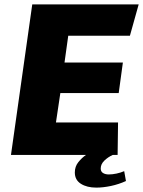

<svg xmlns="http://www.w3.org/2000/svg" viewBox="-20 -706 652 875"><path d="M30 0 127 -686H612L572 -543H291L274 -421H540L521 -282H255L235 -148H518L516 0ZM419 149Q376 149 348.5 131.5Q321 114 321 80Q321 53 337 33Q353 13 372 0H494Q472 10 455.5 26Q439 42 439 62Q439 76 449.5 82.5Q460 89 476 89Q492 89 511 85Q530 81 546 74L554 119Q521 134 485.5 141.5Q450 149 419 149Z"/></svg>

Font: Chivo Mono Medium ExtraBold
Style: Italic
Weight: 800
Italic angle: -8.05°
Monospace: yes
Version: Version 1.008